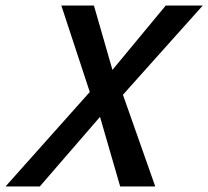

<svg xmlns="http://www.w3.org/2000/svg" viewBox="-52 -675 754 695"><path d="M92 0H-32L273 -342L170 -655H288L355 -422L548 -655H682L393 -332L510 0H383L310 -252Z"/></svg>

Font: Intel One Mono Medium
Style: Italic
Weight: 500
Italic angle: -16°
Monospace: yes
Designer: Fred Shallcrass
Foundry: Frere-Jones Type LLC
Version: Version 1.400;hotconv 1.1.0;makeotfexe 2.6.0;FJTRelease1.4